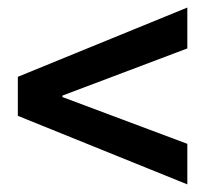

<svg xmlns="http://www.w3.org/2000/svg" viewBox="-20 -562 563 509"><path d="M27.3 -254.9V-358.4L476.6 -542V-433.6L145.5 -308.6V-304.7L476.6 -180.7V-73.2Z"/></svg>

Font: Reddit Sans Fudge SemiBold
Style: Regular
Weight: 600
Designer: Stephen Hutchings
Foundry: Reddit
Version: Version 1.011